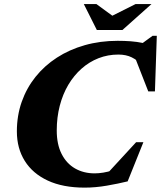

<svg xmlns="http://www.w3.org/2000/svg" viewBox="-20 -886 773 922"><path d="M523.5 -69 482.5 -39 633.5 -203H668.5L593 -15Q548 -4 493.2 5.5Q438.5 15 386.5 15Q282 15 209.5 -18.8Q137 -52.5 99 -113.2Q61 -174 61 -255Q61 -330.5 84.2 -396.8Q107.5 -463 150.5 -516.8Q193.5 -570.5 253.2 -609.2Q313 -648 387 -669Q461 -690 545 -690Q577.5 -690 607.5 -687.8Q637.5 -685.5 667 -679.5Q696.5 -673.5 726.5 -662L633 -656L712.5 -714H733L724 -447H692L616 -641.5L666 -570.5Q640 -597 612.8 -610.5Q585.5 -624 548.5 -624Q498 -624 453.2 -606.5Q408.5 -589 371.8 -556.5Q335 -524 308.2 -479Q281.5 -434 267 -378.2Q252.5 -322.5 252.5 -259.5Q252.5 -193 275.8 -147Q299 -101 340.2 -77.2Q381.5 -53.5 434.5 -53.5Q453 -53.5 475.5 -57Q498 -60.5 523.5 -69ZM707.5 -866.5 568 -742H445L382.5 -866.5H443L532.5 -801H500.5L631 -866.5Z"/></svg>

Font: Newsreader 24pt ExtraBold
Style: Italic
Weight: 800
Italic angle: -17°
Designer: Hugues Gentile
Foundry: Production Type
Version: Version 1.003